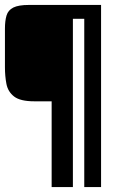

<svg xmlns="http://www.w3.org/2000/svg" viewBox="-20 -640 505 777"><path d="M189 117V-230H119Q62 -230 37 -249.5Q12 -269 6 -300.5Q0 -332 0 -368V-524Q0 -556 6.5 -577.5Q13 -599 34 -609.5Q55 -620 97 -620H275V117ZM321 -620H389V117H321ZM161 -564V-620H340V-564Z"/></svg>

Font: Smooch Sans Thin SemiBold
Style: Regular
Weight: 600
Version: Version 1.010